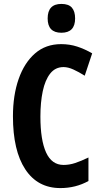

<svg xmlns="http://www.w3.org/2000/svg" viewBox="-20 -949 518 979"><path d="M304 -607Q262 -607 236 -574Q210 -541 198 -484Q186 -427 186 -355Q186 -235 215 -171.5Q244 -108 304 -108Q334 -108 364 -118Q394 -128 431 -146V-26Q366 10 288 10Q172 10 109 -85.5Q46 -181 46 -356Q46 -463 75 -546Q104 -629 158.5 -676.5Q213 -724 292 -724Q335 -724 373.5 -711.5Q412 -699 450 -677L412 -563Q382 -582 354.5 -594.5Q327 -607 304 -607ZM293 -929Q330 -929 346.5 -910Q363 -891 363 -855Q363 -782 293 -782Q223 -782 223 -855Q223 -929 293 -929Z"/></svg>

Font: Noto Sans Sinhala UI ExtraCondensed
Style: Bold
Weight: 700
Width: 2
Designer: Jelle Bosma - Monotype Design Team
Foundry: Monotype Imaging Inc.
Version: Version 2.006; ttfautohint (v1.8.4.7-5d5b)